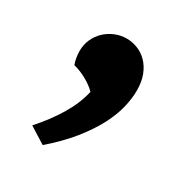

<svg xmlns="http://www.w3.org/2000/svg" viewBox="-104 -877 550 571"><g transform="rotate(30 171.0 -591.5)"><path d="M59.6 -426.3Q97.7 -468.8 123.8 -512.2Q149.9 -555.7 159.7 -599.1Q145.5 -613.8 123 -626.2Q100.6 -638.7 78.6 -644Q74.7 -653.8 72.8 -665.5Q70.8 -677.2 70.8 -688.5Q70.8 -710.4 79.1 -729Q87.4 -747.6 101.8 -761.2Q116.2 -774.9 135 -782.7Q153.8 -790.5 174.3 -790.5Q193.4 -790.5 211.7 -783.4Q230 -776.4 244.6 -761.7Q259.3 -747.1 268.3 -724.6Q277.3 -702.1 277.3 -670.9Q277.3 -644 269.5 -611.8Q261.7 -579.6 242.9 -543.9Q224.1 -508.3 193.1 -469.7Q162.1 -431.2 115.7 -391.1Z"/></g></svg>

Font: Proza Libre
Style: Bold
Weight: 700
Designer: Jasper de Waard
Foundry: Jasper de Waard
Version: Version 1.000; ttfautohint (v1.4.1.8-43bc)